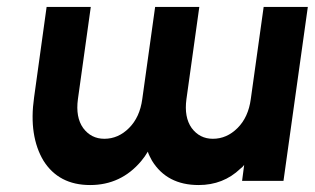

<svg xmlns="http://www.w3.org/2000/svg" viewBox="-20 -520 905 552"><path d="M114 -500 78 -240Q70 -184 77 -138.5Q84 -93 105 -58Q127 -23 160.5 -5.5Q194 12 239 12Q328 12 386 -57Q391 -63 396 -70Q401 -77 405 -84Q407 -77 410.5 -70.5Q414 -64 417 -58Q460 12 551 12Q622 12 671 -35Q674 -37 677 -40Q680 -43 682 -46L676 0H795L865 -500H738L701 -235Q694 -183 663 -152Q632 -121 592 -121Q554 -121 531 -152Q509 -183 516 -235L553 -500H426L389 -235Q382 -183 351 -152Q320 -121 280 -121Q242 -121 219 -152Q197 -183 204 -235L241 -500Z"/></svg>

Font: Unageo
Style: Bold-Italic
Weight: 700
Designer: Richard Sepsi
Foundry: Richard Sepsi
Version: Version 2.000